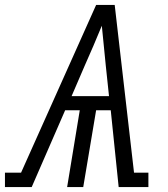

<svg xmlns="http://www.w3.org/2000/svg" viewBox="-60 -755 680 775"><path d="M-40 0V-58H25L328 -735H403L481 -58H539V0H419L387 -310H328L276 0H211L262 -310H203L68 0ZM229 -367H380L367 -490Q363 -530 359 -570.5Q355 -611 351 -651Q334 -610 317 -570Q300 -530 282 -490Z"/></svg>

Font: Iosevka Slab Light Extended
Style: Italic
Weight: 300
Width: 7
Italic angle: -9°
Monospace: yes
Designer: Belleve Invis
Foundry: Belleve Invis
Version: Version 11.1.0; ttfautohint (v1.8.3)